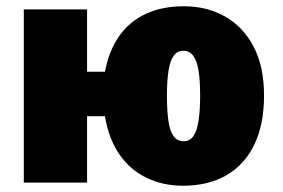

<svg xmlns="http://www.w3.org/2000/svg" viewBox="-20 -583 902 613"><path d="M823 -278Q823 -186 792 -121.5Q761 -57 703 -23.5Q645 10 564 10Q500 10 447.5 -15.5Q395 -41 361 -90.5Q327 -140 315 -212H258V0H56V-553H258V-354H315Q328 -422 361 -468.5Q394 -515 446 -539Q498 -563 567 -563Q641 -563 699 -530Q757 -497 790 -433.5Q823 -370 823 -278ZM513 -278Q513 -231 517.5 -198Q522 -165 534 -148.5Q546 -132 566 -132Q586 -132 597.5 -148.5Q609 -165 614 -198Q619 -231 619 -278Q619 -325 614 -357Q609 -389 597 -405Q585 -421 565 -421Q546 -421 534.5 -405Q523 -389 518 -357Q513 -325 513 -278Z"/></svg>

Font: Noto Sans Display Black
Style: Regular
Weight: 900
Designer: Monotype Design Team
Foundry: Monotype Imaging Inc.
Version: Version 2.003